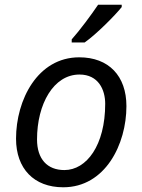

<svg xmlns="http://www.w3.org/2000/svg" viewBox="-20 -786 603 814"><path d="M248 8C426 8 516 -174 516 -336C516 -464 441 -543 316 -543C139 -543 48 -362 48 -198C48 -71 124 8 248 8ZM253 -65C180 -65 137 -112 137 -195C137 -345 207 -470 317 -470C397 -470 426 -406 426 -346C426 -170 347 -65 253 -65ZM339 -606C389 -641 469 -722 496 -756V-766H396C367 -723 318 -657 284 -619V-606Z"/></svg>

Font: BC Sans
Style: Italic
Weight: 400
Italic angle: -12°
Designer: Monotype Design Team
Designer: Province of B.C.
Foundry: Monotype Imaging Inc.
Version: Version 2.000;GOOG;noto-source:20170915:90ef993387c0